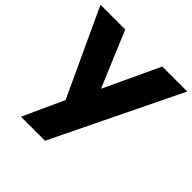

<svg xmlns="http://www.w3.org/2000/svg" viewBox="-217 -978 1147 1147"><g transform="rotate(45 356.5 -404.5)"><path d="M512 -809H723L330 0H127L245 -259L-10 -809H199L347 -456Z"/></g></svg>

Font: Neutral Face
Style: Bold
Weight: 700
Designer: Vadym Aksieiev
Version: Version 1.039;Fontself Maker 3.5.7